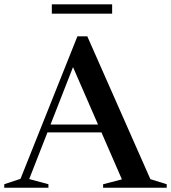

<svg xmlns="http://www.w3.org/2000/svg" viewBox="-30 -884 805 904"><path d="M170 -260.5V-297.5H519V-260.5ZM678 -40.5 755 -16.5V0H455.5V-16.5L544 -39.5L303.5 -591.5L324.5 -595.5L107.5 -41L198 -16.5V0H-10V-16.5L66.5 -42L334.5 -713H381ZM214 -819.5V-863.5H498V-819.5Z"/></svg>

Font: Newsreader 60pt Medium
Style: Regular
Weight: 500
Designer: Hugues Gentile
Foundry: Production Type
Version: Version 1.003